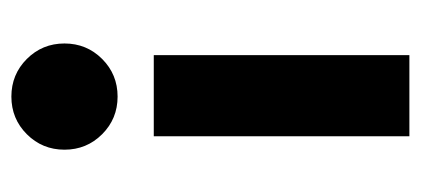

<svg xmlns="http://www.w3.org/2000/svg" viewBox="-216 -340 722 329"><g transform="rotate(-90 144.5 -176.0)"><path d="M207.5 -490.5Q234 -464 234 -426Q234 -388 207.5 -361.5Q181 -335 143 -335Q105 -335 78.5 -361.5Q52 -388 52 -426Q52 -464 78.5 -490.5Q105 -517 143 -517Q181 -517 207.5 -490.5ZM214 165H75V-273H214Z"/></g></svg>

Font: Hind Kochi
Style: Bold
Weight: 700
Designer: Dhruvi Tolia
Foundry: Indian Type Foundry
Version: Version 0.702;PS 1.0;hotconv 1.0.81;makeotf.lib2.5.63406